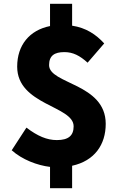

<svg xmlns="http://www.w3.org/2000/svg" viewBox="-20 -872 649 1017"><path d="M245 125H362V6C481 -20 540 -106 540 -216C540 -431 240 -426 240 -527C240 -577 268 -596 321 -596C367 -596 403 -577 444 -540L532 -642C488 -690 435 -725 362 -736V-852H245V-734C136 -712 71 -633 71 -519C71 -315 370 -312 370 -203C370 -154 343 -130 281 -130C229 -130 179 -151 120 -196L42 -76C98 -26 178 4 245 12Z"/></svg>

Font: Noto Sans HK Black
Style: Regular
Weight: 900
Designer: Ryoko NISHIZUKA 西塚涼子 (kana, bopomofo & ideographs); Paul D. Hunt (Latin, Greek & Cyrillic); Sandoll Communications 산돌커뮤니
Foundry: Adobe
Version: Version 2.004;hotconv 1.0.118;makeotfexe 2.5.65603